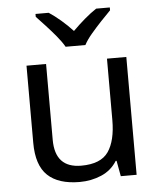

<svg xmlns="http://www.w3.org/2000/svg" viewBox="-54 -813 727 870"><g transform="rotate(-5 309.0 -378.0)"><path d="M533 -536V0H461L448 -71H444Q418 -29 372 -9.5Q326 10 274 10Q177 10 128 -36.5Q79 -83 79 -185V-536H168V-191Q168 -63 287 -63Q376 -63 410.5 -113Q445 -163 445 -257V-536ZM263 -606Q250 -629 228 -655.5Q206 -682 182 -708Q158 -734 140 -753V-766H200Q226 -749 254 -725Q282 -701 307 -674Q334 -701 362 -725Q390 -749 416 -766H478V-753Q459 -734 434.5 -708Q410 -682 387.5 -655.5Q365 -629 353 -606Z"/></g></svg>

Font: Noto IKEA Simplified Chinese
Style: Regular
Weight: 400
Designer: Monotype Design Team
Foundry: Monotype Imaging Inc.
Version: Version 1.100